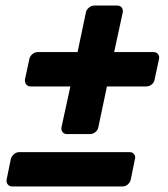

<svg xmlns="http://www.w3.org/2000/svg" viewBox="-20 -673 607 693"><path d="M222 -189Q212 -189 206 -196Q200 -203 202 -214L234 -361H91Q80 -361 74.5 -368.5Q69 -376 70 -386L86 -460Q88 -470 97 -477.5Q106 -485 116 -485H260L290 -628Q292 -638 301 -645.5Q310 -653 321 -653H403Q414 -653 419.5 -645.5Q425 -638 423 -628L392 -485H534Q545 -485 550.5 -477.5Q556 -470 554 -460L538 -386Q537 -376 528 -368.5Q519 -361 508 -361H366L335 -214Q333 -203 324 -196Q315 -189 305 -189ZM24 0Q14 0 8 -7.5Q2 -15 4 -25L19 -99Q22 -109 30.5 -116.5Q39 -124 50 -124H448Q458 -124 464 -116.5Q470 -109 467 -99L452 -25Q450 -15 441.5 -7.5Q433 0 422 0Z"/></svg>

Font: Rubik
Style: Bold Italic
Weight: 700
Italic angle: -12°
Designer: Hubert and Fischer
Foundry: Hubert and Fischer
Version: Version 2.300;gftools[0.9.30]